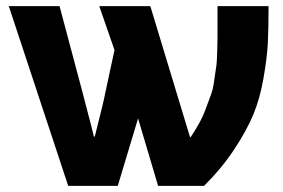

<svg xmlns="http://www.w3.org/2000/svg" viewBox="-20 -608 926 628"><path d="M8.8 -587.9H174.8L251 -301.8Q254.9 -285.2 267.1 -239.7Q279.3 -194.3 287.1 -161.1H290Q320.3 -280.3 324.2 -303.7L354.5 -444.3L304.7 -587.9H471.7L601.6 -159.2H603.5Q619.1 -182.6 631.8 -205.6Q644.5 -228.5 653.8 -254.4Q663.1 -280.3 669.9 -297.9Q676.8 -315.4 680.7 -345.2Q684.6 -375 687 -388.7Q689.5 -402.3 690.4 -437.5Q691.4 -472.7 691.4 -483.4Q691.4 -494.1 691.4 -536.1Q691.4 -578.1 691.4 -587.9H858.4Q858.4 -514.6 856 -466.8Q853.5 -418.9 841.8 -352.1Q830.1 -285.2 808.6 -233.4Q787.1 -181.6 746.6 -120.1Q706.1 -58.6 647.5 0H497.1L431.6 -220.7L365.2 0H203.1Z"/></svg>

Font: Gothic A1 Black
Style: Regular
Weight: 900
Version: Version 2.50